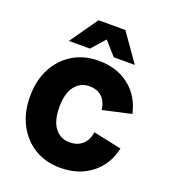

<svg xmlns="http://www.w3.org/2000/svg" viewBox="-136 -828 828 941"><g transform="rotate(20 278.0 -358.0)"><path d="M286 14Q210 14 152 -21Q94 -56 61 -119Q28 -182 28 -265Q28 -349 61 -411.5Q94 -474 152 -509Q210 -544 286 -544Q381 -544 445.5 -493.5Q510 -443 529 -355L381 -322Q375 -366 350.5 -388.5Q326 -411 286 -411Q239 -411 210 -374Q181 -337 181 -265Q181 -193 210 -156Q239 -119 286 -119Q326 -119 352 -141Q378 -163 385 -207L532 -176Q513 -88 447 -37Q381 14 286 14ZM348 -585 220 -730H356L458 -585ZM114 -585 216 -730H352L224 -585Z"/></g></svg>

Font: Radio Canada Big
Style: Bold
Weight: 700
Designer: Étienne Aubert Bonn
Foundry: Coppers and Brasses
Version: Version 1.001